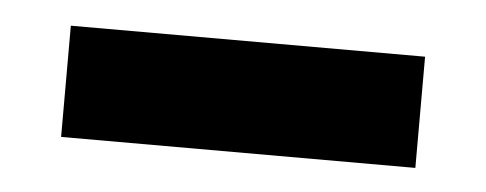

<svg xmlns="http://www.w3.org/2000/svg" viewBox="-26 -813 491 194"><g transform="rotate(5 219.5 -715.5)"><path d="M399.3 -771.6V-658.8H40V-771.6Z"/></g></svg>

Font: Hepta Slab ExtraLight
Style: Regular
Weight: 200
Designer: Michael LaGattuta
Foundry: Michael LaGattuta
Version: Version 1.100